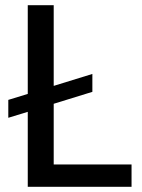

<svg xmlns="http://www.w3.org/2000/svg" viewBox="-20 -720 547 740"><path d="M87 -700H187V-389L336 -435V-366L187 -320V-86H487V0H87V-289L12 -266V-335L87 -358Z"/></svg>

Font: Voces
Style: Regular
Weight: 400
Designer: Ana Paula Megda, Pablo Ugerman
Foundry: Ana Paula Megda, Pablo Ugerman
Version: Version 1.003